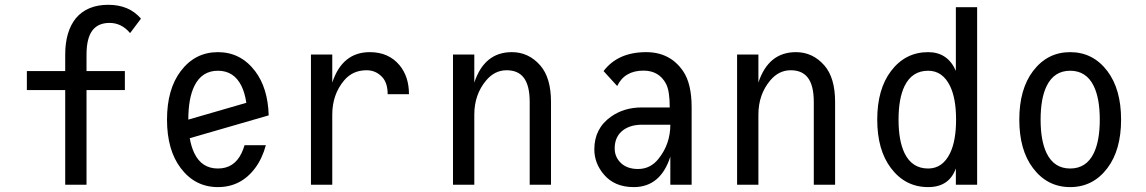

<svg xmlns="http://www.w3.org/2000/svg" viewBox="-20 -762 4728 792"><path d="M249 0V-390.6H90.8V-468.8H249V-536.6Q249 -632.8 293.5 -687.5Q340.3 -742.2 426.8 -742.2Q512.7 -742.2 561.5 -685.1L516.6 -625.5Q481.4 -667.5 432.1 -667.5Q385.3 -667.5 361.8 -637.2Q336.9 -605.5 336.9 -536.6V-468.8H495.1V-390.6H336.9V0Z M1076.7 -163.1Q1061.5 -107.4 1032.2 -68.4Q973.6 9.8 878.9 9.8Q784.7 9.8 725.6 -68.4Q668.9 -143.1 668.9 -268.6Q668.9 -394 725.6 -468.8Q784.7 -546.9 878.9 -546.9Q972.7 -546.9 1032.2 -468.8Q1085 -399.4 1088.4 -286.1L762.7 -191.9Q769 -156.2 781.7 -129.9Q812 -66.9 878.9 -66.9Q945.8 -66.9 976.1 -129.9Q983.4 -145 988.8 -163.1ZM756.8 -268.6 996.1 -337.9Q990.2 -378.4 976.1 -407.2Q945.3 -470.2 878.9 -470.2Q812.5 -470.2 781.7 -407.2Q756.8 -356 756.8 -268.6Z M1262.7 0V-537.1H1350.6V-421.4Q1392.1 -546.9 1505.4 -546.9Q1583 -546.9 1627.9 -493.2Q1667 -446.3 1667 -373.5H1579.1Q1579.1 -418.9 1557.6 -442.9Q1531.2 -472.2 1492.2 -472.2Q1434.6 -472.2 1399.4 -430.2Q1350.6 -372.1 1350.6 -289.1V0Z M1848.6 0V-537.1H1936.5V-421.4Q1978 -546.9 2091.3 -546.9Q2160.6 -546.9 2208.5 -492.2Q2252.9 -441.4 2252.9 -341.3V0H2165V-341.3Q2165 -410.2 2140.1 -441.9Q2116.7 -472.2 2069.8 -472.2Q2020.5 -472.2 1985.4 -430.2Q1936.5 -372.1 1936.5 -289.1V0Z M2833 0H2745.1V-115.7Q2704.6 9.8 2594.2 9.8Q2515.1 9.8 2471.2 -42Q2431.6 -88.4 2431.6 -146Q2431.6 -232.4 2500.5 -280.8Q2554.2 -318.8 2627.4 -318.8H2742.7Q2742.7 -387.2 2727.5 -416Q2698.7 -470.7 2634.3 -470.7Q2556.6 -470.7 2525.9 -407.2L2469.7 -468.8Q2528.8 -546.9 2645.5 -546.9Q2744.6 -546.9 2798.3 -467.8Q2833 -416.5 2833 -319.3ZM2745.1 -247.6Q2688.5 -247.6 2628.9 -247.6Q2574.2 -247.6 2543 -218.8Q2515.6 -193.4 2515.6 -149.9Q2515.6 -117.2 2537.1 -93.8Q2563.5 -64.9 2611.8 -64.9Q2663.1 -64.9 2696.3 -106.9Q2745.1 -167.5 2745.1 -247.6Z M3020.5 0V-537.1H3108.4V-421.4Q3149.9 -546.9 3263.2 -546.9Q3332.5 -546.9 3380.4 -492.2Q3424.8 -441.4 3424.8 -341.3V0H3336.9V-341.3Q3336.9 -410.2 3312 -441.9Q3288.6 -472.2 3241.7 -472.2Q3192.4 -472.2 3157.2 -430.2Q3108.4 -372.1 3108.4 -289.1V0Z M3808.6 -66.9Q3868.2 -66.9 3898.9 -129.9Q3923.8 -181.2 3923.8 -268.6Q3923.8 -356 3898.9 -407.2Q3868.2 -470.2 3808.6 -470.2Q3742.2 -470.2 3711.4 -407.2Q3686.5 -356 3686.5 -268.6Q3686.5 -181.2 3711.4 -129.9Q3742.2 -66.9 3808.6 -66.9ZM4010.7 0H3922.9V-67.4Q3895.5 9.8 3808.6 9.8Q3714.4 9.8 3655.3 -68.4Q3598.6 -143.1 3598.6 -268.6Q3598.6 -394 3655.3 -468.8Q3714.4 -546.9 3808.6 -546.9Q3889.2 -546.9 3922.9 -469.7V-732.4H4010.7Z M4491.7 -129.9Q4516.6 -181.2 4516.6 -268.6Q4516.6 -356 4491.7 -407.2Q4460.9 -470.2 4394.5 -470.2Q4328.1 -470.2 4297.4 -407.2Q4272.5 -356 4272.5 -268.6Q4272.5 -181.2 4297.4 -129.9Q4328.1 -66.9 4394.5 -66.9Q4460.9 -66.9 4491.7 -129.9ZM4241.2 -68.4Q4184.6 -143.1 4184.6 -268.6Q4184.6 -394 4241.2 -468.8Q4300.3 -546.9 4394.5 -546.9Q4488.8 -546.9 4547.9 -468.8Q4604.5 -394 4604.5 -268.6Q4604.5 -143.1 4547.9 -68.4Q4488.8 9.8 4394.5 9.8Q4300.3 9.8 4241.2 -68.4Z"/></svg>

Font: Consola Mono
Style: Book
Weight: 400
Monospace: yes
Version: Version 2.001